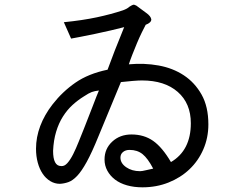

<svg xmlns="http://www.w3.org/2000/svg" viewBox="-20 -724 1040 821"><path d="M627 -641Q627 -627 603 -618Q597 -607 586.5 -585.5Q576 -564 565.5 -539Q555 -514 545.5 -489.5Q536 -465 531 -449Q597 -455 658 -444Q719 -433 766 -402Q813 -371 842 -319.5Q871 -268 871 -192Q871 -135 849.5 -85.5Q828 -36 790 0Q752 36 700.5 56.5Q649 77 589 77Q553 77 523 68.5Q493 60 472 44Q451 28 439 6Q427 -16 427 -42Q427 -88 460 -118.5Q493 -149 542 -149Q596 -149 635 -121.5Q674 -94 711 -31Q796 -81 796 -197Q796 -282 740 -331Q684 -380 587 -380Q573 -380 548 -378Q523 -376 497 -373L401 -141Q373 -72 351 -32Q329 8 310 28Q291 48 273 54.5Q255 61 236 62Q214 62 195 50.5Q176 39 162.5 19Q149 -1 141.5 -28.5Q134 -56 134 -88Q134 -137 152 -185Q170 -233 205 -278Q247 -332 302.5 -370.5Q358 -409 440 -426Q454 -465 470.5 -507Q487 -549 511 -608Q488 -602 454 -594Q420 -586 386 -579Q352 -572 324 -566.5Q296 -561 284 -559L253 -629Q333 -637 394 -650Q455 -663 506 -680Q525 -687 533 -695Q544 -702 549 -703.5Q554 -705 563 -700Q585 -683 605 -669Q625 -655 627 -641ZM339 -174Q346 -192 356 -217.5Q366 -243 375.5 -267.5Q385 -292 392.5 -311.5Q400 -331 403 -337Q385 -335 372.5 -330.5Q360 -326 339 -312Q313 -296 290 -275Q267 -254 249 -225.5Q231 -197 220 -160.5Q209 -124 207 -79Q207 -14 241 -14Q255 -12 268 -26.5Q281 -41 293 -65Q305 -89 316.5 -118Q328 -147 339 -174ZM579 8Q587 8 603.5 4Q620 0 635 -3Q612 -47 589.5 -65Q567 -83 534 -83Q517 -83 506 -74Q495 -65 495 -50Q495 -26 519.5 -9Q544 8 579 8Z"/></svg>

Font: D2Coding ligature
Style: Regular
Weight: 400
Monospace: yes
Designer: Yong-Rak Park; Jeong-Hwan Yoon; Sang-Min Lee;
Foundry: NHN Corporation
Version: Version 1.3.2; Build 20180524